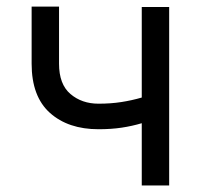

<svg xmlns="http://www.w3.org/2000/svg" viewBox="-20 -567 614 587"><path d="M497.2 -545.5V0H413.4V-190.3Q383.9 -181.5 351.9 -176.7Q320 -171.9 281.2 -171.9Q188.6 -171.9 132.6 -221.9Q76.7 -272 76.7 -372.2V-546.9H160.5V-372.2Q160.5 -309.3 195.3 -279.7Q230.1 -250 281.2 -250Q318.9 -250 350.9 -255Q382.8 -259.9 413.4 -268.8V-545.5Z"/></svg>

Font: Inter UI
Style: Regular
Weight: 400
Designer: Rasmus Andersson
Foundry: rsms
Version: 3.2;8d6f07862